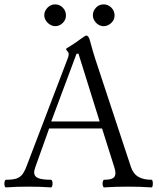

<svg xmlns="http://www.w3.org/2000/svg" viewBox="-22 -836 713 860"><path d="M-2.4 -13.2Q-2.4 -20 -0.5 -25.4Q1.5 -30.8 4.4 -30.8Q35.2 -30.8 51.8 -36.4Q68.4 -42 78.4 -55.2Q88.4 -68.4 98.6 -95.7L283.7 -580.6Q285.6 -585 285.6 -593.8Q285.6 -598.1 283.7 -601.6Q281.7 -605 277.6 -609.6Q273.4 -614.3 273.4 -616.7Q273.4 -618.2 293.9 -630.4Q321.3 -647.5 336.9 -659.7Q359.9 -676.8 364.7 -676.8Q374.5 -676.8 380.4 -655.8Q394 -605 403.8 -574.7L564.5 -87.9Q574.7 -57.6 597.2 -44.2Q619.6 -30.8 656.7 -30.8Q659.7 -30.8 661.1 -25.9Q662.6 -21 662.6 -14.2Q662.6 -6.8 661.1 -1.7Q659.7 3.4 656.7 3.4Q607.4 0 550.8 0Q494.1 0 444.3 3.4Q441.4 3.4 439.5 -1.5Q437.5 -6.3 437.5 -13.2Q437.5 -20 439.5 -25.4Q441.4 -30.8 444.3 -30.8Q471.2 -30.8 483.2 -37.6Q495.1 -44.4 495.1 -60.5Q495.1 -70.8 489.7 -87.9L435.1 -260.7H198.2L135.7 -85.9Q130.9 -71.3 130.9 -63.5Q130.9 -45.9 148.9 -38.3Q167 -30.8 206.1 -30.8Q209.5 -30.8 211.4 -25.9Q213.4 -21 213.4 -14.2Q213.4 -6.8 211.4 -1.7Q209.5 3.4 206.1 3.4Q158.7 0 105.5 0Q51.8 0 4.4 3.4Q1.5 3.4 -0.5 -1.5Q-2.4 -6.3 -2.4 -13.2ZM424.3 -292 329.6 -595.2H320.8L207.5 -292ZM394 -768.1Q394 -787.1 408 -801.8Q421.9 -816.4 441.9 -816.4Q461.9 -816.4 476.6 -802Q491.2 -787.6 491.2 -766.6Q491.2 -747.1 476.1 -732.9Q460.9 -718.8 441.9 -718.8Q430.2 -718.8 419.2 -725.3Q408.2 -731.9 401.1 -743.4Q394 -754.9 394 -768.1ZM225.1 -816.4Q244.6 -816.4 259 -802Q273.4 -787.6 273.4 -766.6Q273.4 -747.1 258.8 -732.9Q244.1 -718.8 225.1 -718.8Q213.9 -718.8 202.4 -725.6Q190.9 -732.4 183.6 -743.9Q176.3 -755.4 176.3 -768.1Q176.3 -786.6 190.7 -801.5Q205.1 -816.4 225.1 -816.4Z"/></svg>

Font: JuniusX Light
Style: Regular
Weight: 300
Designer: Peter S. Baker
Foundry: Briery Creek Software
Version: Version 1.008